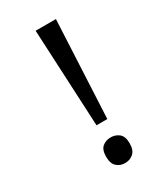

<svg xmlns="http://www.w3.org/2000/svg" viewBox="-184 -788 750 877"><g transform="rotate(-30 191.5 -350.0)"><path d="M181 -201 156 -714H263L238 -201ZM147 -54Q147 -91 165 -106Q183 -121 209 -121Q234 -121 252.5 -106Q271 -91 271 -54Q271 -18 252.5 -2Q234 14 209 14Q183 14 165 -2Q147 -18 147 -54Z"/></g></svg>

Font: hexlkorean05
Style: Book
Weight: 400
Designer: Jelle Bosma - Monotype Design Team
Foundry: Monotype Imaging Inc.
Version: Version 2.003